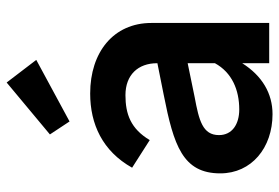

<svg xmlns="http://www.w3.org/2000/svg" viewBox="-151 -678 839 577"><g transform="rotate(-90 268.5 -389.5)"><path d="M367 -337V-336L272 -317C120 -287 36 -260 36 -147C36 -53 113 10 214 10C276 10 329 -21 367 -81V0H488V-354C488 -468 400 -538 276 -538C184 -538 103 -501 53 -412L136 -359C170 -416 214 -432 271 -432C332 -432 367 -394 367 -337ZM151 -151C151 -200 195 -211 265 -224L367 -245V-163C339 -112 287 -90 228 -90C184 -90 151 -111 151 -151ZM153 -659 192 -600 377 -700 309 -789Z"/></g></svg>

Font: Easer Grotesk Medium
Style: Regular
Weight: 500
Designer: Boardeaser, Bonnie Shaver-Troup, Thomas Jockin
Foundry: Lexend
Version: Version 1.001;Glyphs 3.1.2 (3151)